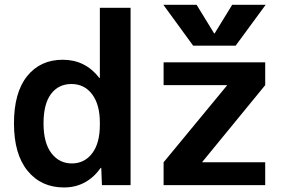

<svg xmlns="http://www.w3.org/2000/svg" viewBox="-20 -783 1213 812"><path d="M400.4 -453.1H402.3V-750H532.2V0H411.1L408.2 -73.2H406.2Q346.7 9.8 250.5 9.8Q154.3 9.8 96.7 -60.5Q39.1 -130.9 39.1 -261.2Q39.1 -391.6 94.7 -460.9Q150.4 -530.3 245.6 -530.3Q340.8 -530.3 400.4 -453.1ZM402.3 -254.9V-264.6Q402.3 -340.8 369.6 -384.3Q336.9 -427.7 282.2 -427.7Q227.5 -427.7 195.8 -385.7Q164.1 -343.8 164.1 -261.2Q164.1 -178.7 197.3 -135.3Q230.5 -91.8 283.7 -91.8Q336.9 -91.8 369.6 -134.3Q402.3 -176.8 402.3 -254.9ZM670.9 -762.7H811.5L885.7 -641.6H887.7L961.9 -762.7H1103.5L976.6 -589.8H796.9ZM671.9 0V-96.7L939.5 -420.9V-422.9H671.9V-519.5H1101.6V-422.9L835.9 -98.6V-96.7H1101.6V0Z"/></svg>

Font: GenEi M Gothic v2 Bold
Style: Regular
Weight: 700
Version: Version 2.0